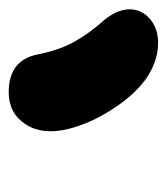

<svg xmlns="http://www.w3.org/2000/svg" viewBox="8 -858 373 428"><g transform="rotate(-90 194.0 -643.5)"><path d="M313 -477.1Q269.5 -477.1 229 -506.8Q194.8 -532.7 164.3 -580.1Q133.8 -627.4 121.1 -676.8Q106.9 -735.4 131.6 -772.7Q156.2 -810.1 203.1 -810.1Q273.9 -810.1 287.1 -746.1Q296.4 -698.2 315.2 -664.3Q334 -630.4 363.8 -597.2Q387.2 -568.4 387.7 -541.5Q388.2 -514.6 366.9 -495.8Q345.7 -477.1 313 -477.1Z"/></g></svg>

Font: Shantell Sans Normal
Style: Bold Italic
Weight: 700
Italic angle: -11.31°
Designer: Stephen Nixon, Anya Danilova, Shantell Martin
Foundry: Arrow Type
Version: Version 1.006;[559af2be0]